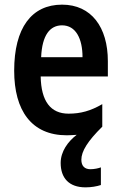

<svg xmlns="http://www.w3.org/2000/svg" viewBox="-20 -572 521 826"><path d="M330 115C330 79 357 35 420 -27V-124C370 -95 327 -83 275 -83C198 -83 157 -136 155 -243H444V-309C444 -455 373 -552 247 -552C116 -552 41 -452 41 -268C41 -96 116 10 267 10C282 10 296 9 310 8C272 37 241 80 241 129C241 193 276 234 348 234C372 234 396 230 414 224V148C404 152 385 156 369 156C345 156 330 143 330 115ZM247 -463C306 -463 335 -406 335 -326H157C161 -421 195 -463 247 -463Z"/></svg>

Font: Noto Sans Telugu Condensed SemiBold
Style: Regular
Weight: 600
Width: 3
Designer: Jelle Bosma - Monotype Design Team
Foundry: Monotype Imaging Inc.
Version: Version 2.005